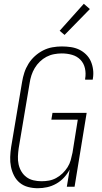

<svg xmlns="http://www.w3.org/2000/svg" viewBox="-20 -989 540 1017"><path d="M180 8Q154 8 129 1.5Q104 -5 85 -20.5Q66 -36 54.5 -58.5Q43 -81 38 -106Q33 -131 34 -157.5Q35 -184 39 -210L97 -555Q101 -580 109 -604.5Q117 -629 131 -651.5Q145 -674 165 -692Q185 -710 208.5 -722Q232 -734 257.5 -738.5Q283 -743 307 -743Q332 -743 355.5 -739.5Q379 -736 399 -726.5Q419 -717 435.5 -701Q452 -685 461 -664.5Q470 -644 473 -620.5Q476 -597 472 -573L471 -567H431V-572Q436 -600 430 -627Q424 -654 406 -672.5Q388 -691 362 -698.5Q336 -706 307 -706Q287 -706 266 -702Q245 -698 226 -688Q207 -678 191 -662.5Q175 -647 164 -628.5Q153 -610 146.5 -590Q140 -570 137 -549L79 -204Q76 -183 75 -161Q74 -139 78.5 -118.5Q83 -98 93.5 -80.5Q104 -63 120 -51Q136 -39 157 -34Q178 -29 200 -29Q220 -29 239.5 -32.5Q259 -36 277.5 -46Q296 -56 311.5 -71Q327 -86 338 -103.5Q349 -121 354.5 -140.5Q360 -160 364 -180L392 -355H252L258 -391H439L375 0H334L349 -91Q337 -68 319 -48.5Q301 -29 278 -16Q255 -3 230 2.5Q205 8 180 8ZM322 -804 296 -826 424 -969 456 -941Z"/></svg>

Font: Iosevka Curly Extralight
Style: Italic
Weight: 200
Italic angle: -9°
Monospace: yes
Designer: Belleve Invis
Foundry: Belleve Invis
Version: Version 22.1.2; ttfautohint (v1.8.4)